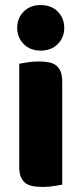

<svg xmlns="http://www.w3.org/2000/svg" viewBox="-20 -731 322 759"><path d="M48 -621Q48 -659 73.5 -685Q99 -711 141 -711Q183 -711 208.5 -685Q234 -659 234 -621Q234 -583 208.5 -557Q183 -531 141 -531Q99 -531 73.5 -557Q48 -583 48 -621ZM226 -1Q215 1 193.5 4.5Q172 8 150 8Q128 8 110.5 5Q93 2 81 -7Q69 -16 62.5 -31.5Q56 -47 56 -72V-479Q67 -481 88.5 -484.5Q110 -488 132 -488Q154 -488 171.5 -485Q189 -482 201 -473Q213 -464 219.5 -448.5Q226 -433 226 -408Z"/></svg>

Font: Baloo Paaji
Style: Regular
Weight: 400
Designer: Shuchita Grover and Ek Type
Foundry: Ek Type
Version: Version 1.443;PS 1.000;hotconv 16.6.51;makeotf.lib2.5.65220;